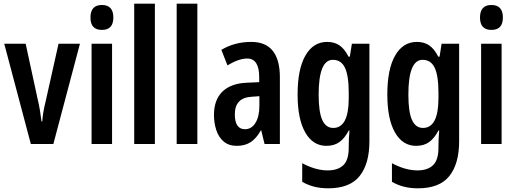

<svg xmlns="http://www.w3.org/2000/svg" viewBox="-20 -780 2798 1040"><path d="M147 0 3 -543H119L184 -243Q191 -214 196 -184Q201 -154 205 -122H209Q210 -143 214.5 -170.5Q219 -198 227 -230L297 -543H413L269 0Z M532 -753Q594 -753 594 -685Q594 -618 532 -618Q470 -618 470 -685Q470 -753 532 -753ZM587 -543V0H476V-543Z M819 0H707V-760H819Z M1049 0H937V-760H1049Z M1341 -553Q1419 -553 1457.5 -504.5Q1496 -456 1496 -362V0H1413L1395 -74H1393Q1370 -32 1339 -11Q1308 10 1263 10Q1219 10 1191.5 -13.5Q1164 -37 1151.5 -75.5Q1139 -114 1139 -157Q1139 -240 1185.5 -284.5Q1232 -329 1319 -332L1384 -335V-362Q1384 -463 1319 -463Q1274 -463 1212 -426L1179 -510Q1251 -553 1341 -553ZM1344 -256Q1252 -251 1252 -161Q1252 -80 1307 -80Q1342 -80 1363.5 -114Q1385 -148 1385 -207V-259Z M1752 -553Q1791 -553 1818.5 -534.5Q1846 -516 1868 -473H1875L1886 -543H1981V-15Q1981 107 1928 173.5Q1875 240 1758 240Q1717 240 1683 231.5Q1649 223 1617 205V104Q1690 143 1755 143Q1810 143 1839.5 115Q1869 87 1869 20V7Q1869 -9 1870 -31Q1871 -53 1873 -73H1869Q1847 -31 1818.5 -10.5Q1790 10 1748 10Q1675 10 1633.5 -62.5Q1592 -135 1592 -268Q1592 -406 1634.5 -479.5Q1677 -553 1752 -553ZM1783 -456Q1706 -456 1706 -267Q1706 -174 1725.5 -130.5Q1745 -87 1785 -87Q1869 -87 1869 -249V-276Q1869 -370 1848.5 -413Q1828 -456 1783 -456Z M2238 -553Q2277 -553 2304.5 -534.5Q2332 -516 2354 -473H2361L2372 -543H2467V-15Q2467 107 2414 173.5Q2361 240 2244 240Q2203 240 2169 231.5Q2135 223 2103 205V104Q2176 143 2241 143Q2296 143 2325.5 115Q2355 87 2355 20V7Q2355 -9 2356 -31Q2357 -53 2359 -73H2355Q2333 -31 2304.5 -10.5Q2276 10 2234 10Q2161 10 2119.5 -62.5Q2078 -135 2078 -268Q2078 -406 2120.5 -479.5Q2163 -553 2238 -553ZM2269 -456Q2192 -456 2192 -267Q2192 -174 2211.5 -130.5Q2231 -87 2271 -87Q2355 -87 2355 -249V-276Q2355 -370 2334.5 -413Q2314 -456 2269 -456Z M2642 -753Q2704 -753 2704 -685Q2704 -618 2642 -618Q2580 -618 2580 -685Q2580 -753 2642 -753ZM2697 -543V0H2586V-543Z"/></svg>

Font: Noto Sans Thai Looped ExtraCondensed SemiBold
Style: Regular
Weight: 600
Width: 2
Designer: Sasikarn Vongin, Ben Mitchell
Foundry: The Fontpad Ltd
Version: Version 1.001; ttfautohint (v1.8.4.7-5d5b)